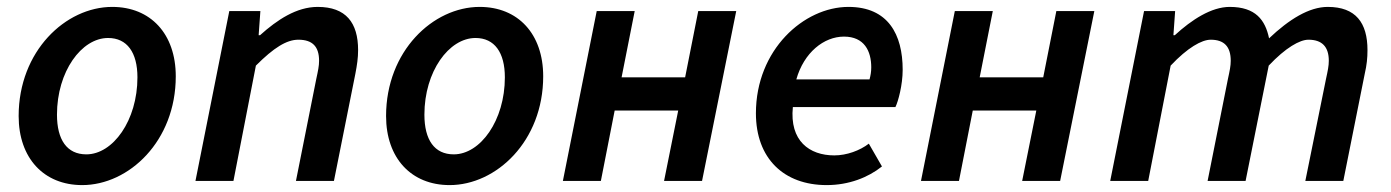

<svg xmlns="http://www.w3.org/2000/svg" viewBox="-20 -524 4028 556"><path d="M218 12C353 12 489 -115 489 -303C489 -426 416 -504 305 -504C170 -504 34 -376 34 -188C34 -66 107 12 218 12ZM230 -77C174 -77 145 -119 145 -192C145 -317 216 -414 293 -414C348 -414 378 -372 378 -300C378 -175 307 -77 230 -77Z M546 0H656L721 -334C773 -386 810 -409 844 -409C885 -409 904 -389 904 -348C904 -333 901 -319 896 -296L837 0H947L1009 -310C1014 -336 1017 -356 1017 -379C1017 -458 982 -504 900 -504C839 -504 783 -467 733 -422H729L734 -492H644Z M1282 12C1417 12 1553 -115 1553 -303C1553 -426 1480 -504 1369 -504C1234 -504 1098 -376 1098 -188C1098 -66 1171 12 1282 12ZM1294 -77C1238 -77 1209 -119 1209 -192C1209 -317 1280 -414 1357 -414C1412 -414 1442 -372 1442 -300C1442 -175 1371 -77 1294 -77Z M1610 0H1720L1760 -204H1944L1903 0H2013L2112 -492H2002L1964 -300H1780L1818 -492H1708Z M2374 12C2438 12 2494 -10 2534 -42L2496 -108C2470 -88 2432 -74 2396 -74C2324 -74 2266 -116 2276 -214H2573C2581 -230 2594 -278 2594 -322C2594 -424 2552 -504 2437 -504C2308 -504 2169 -380 2169 -196C2169 -65 2250 12 2374 12ZM2286 -294C2308 -372 2366 -418 2424 -418C2483 -418 2503 -376 2503 -329C2503 -316 2501 -305 2498 -294Z M2647 0H2757L2797 -204H2981L2940 0H3050L3149 -492H3039L3001 -300H2817L2855 -492H2745Z M3195 0H3305L3370 -334C3419 -386 3460 -409 3486 -409C3525 -409 3544 -389 3544 -348C3544 -333 3541 -319 3536 -296L3477 0H3587L3654 -334C3703 -386 3744 -409 3769 -409C3808 -409 3828 -389 3828 -348C3828 -333 3825 -319 3820 -296L3760 0H3870L3932 -310C3938 -336 3940 -356 3940 -379C3940 -458 3906 -504 3825 -504C3771 -504 3713 -468 3655 -413C3644 -466 3616 -504 3541 -504C3488 -504 3431 -467 3382 -422H3378L3383 -492H3293Z"/></svg>

Font: Source Sans Pro Semibold
Style: Italic
Weight: 600
Italic angle: -11°
Designer: Paul D. Hunt
Foundry: Adobe Systems Incorporated
Version: Version 3.006;hotconv 1.0.111;makeotfexe 2.5.65597